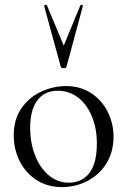

<svg xmlns="http://www.w3.org/2000/svg" viewBox="-20 -750 520 783"><path d="M36 -198Q36 -263 67.5 -308.5Q99 -354 148.5 -376.5Q198 -399 249 -399Q308 -399 352 -370Q396 -341 419.5 -293.5Q443 -246 443 -193Q443 -131 414.5 -84.5Q386 -38 337.5 -12.5Q289 13 232 13Q174 13 129.5 -15.5Q85 -44 60.5 -92.5Q36 -141 36 -198ZM375 -165Q375 -227 354.5 -276Q334 -325 298 -352.5Q262 -380 216 -380Q162 -380 132.5 -341Q103 -302 103 -229Q103 -168 123 -116.5Q143 -65 179 -35Q215 -5 260 -5Q314 -5 344.5 -44.5Q375 -84 375 -165ZM171 -729 240 -564 308 -729Q309 -731 314 -730Q319 -729 318 -726L251 -477Q249 -472 240 -472Q231 -472 228 -477L160 -726Q159 -729 164.5 -730Q170 -731 171 -729Z"/></svg>

Font: Cormorant Garamond
Style: Regular
Weight: 400
Designer: Christian Thalmann (Catharsis Fonts)
Version: Version 3.000